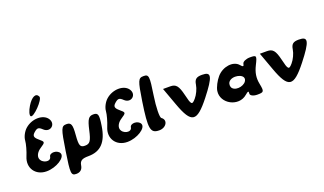

<svg xmlns="http://www.w3.org/2000/svg" viewBox="-101 -1743 4312 2553"><g transform="rotate(-20 2054.5 -466.5)"><path d="M222 -688C178 -650 144 -583 141 -533C138 -486 111 -391 85 -329C23 -184 113 -50 271 -50C409 -50 558 -145 527 -212C500 -270 388 -274 379 -217C368 -147 248 -171 230 -246C221 -286 249 -336 300 -369C383 -424 384 -426 314 -485C259 -531 256 -558 300 -596C347 -637 368 -636 415 -591C495 -515 600 -601 539 -692C481 -777 323 -776 222 -688ZM359 -946C323 -888 306 -828 320 -812C350 -776 540 -971 519 -1017C490 -1080 422 -1050 359 -946Z M599 -217C552 87 555 117 631 117C685 117 719 87 727 33C737 -30 769 -50 861 -50C1035 -50 1130 -150 1163 -367C1187 -521 1178 -550 1110 -550C1045 -550 1021 -515 989 -373C957 -227 935 -196 866 -196C797 -196 786 -227 798 -373C810 -515 796 -550 731 -550C657 -550 646 -521 599 -217Z M1365 -688C1321 -650 1287 -583 1284 -533C1281 -486 1254 -391 1228 -329C1166 -184 1256 -50 1414 -50C1552 -50 1701 -145 1670 -212C1643 -270 1531 -274 1522 -217C1511 -147 1391 -171 1373 -246C1364 -286 1392 -336 1443 -369C1526 -424 1527 -426 1457 -485C1402 -531 1399 -558 1443 -596C1490 -637 1511 -636 1558 -591C1638 -515 1743 -601 1682 -692C1624 -777 1466 -776 1365 -688Z M1782 -492C1725 -117 1738 -50 1865 -50C1965 -50 2018 -146 1945 -195C1924 -209 1927 -352 1951 -510C1991 -772 1988 -800 1912 -800C1837 -800 1825 -771 1782 -492Z M2189 -300C2301 8 2376 18 2584 -246C2771 -484 2785 -550 2648 -550C2569 -550 2540 -527 2529 -454C2521 -400 2486 -325 2449 -283C2390 -215 2379 -225 2343 -379C2311 -512 2280 -550 2200 -550H2098Z M2859 -458C2815 -408 2774 -327 2767 -279C2740 -104 2969 18 3105 -100C3149 -138 3161 -138 3155 -100C3151 -73 3196 -50 3250 -50C3345 -50 3351 -58 3328 -175C3310 -263 3322 -337 3366 -425C3425 -542 3421 -550 3326 -550C3272 -550 3221 -527 3217 -500C3211 -462 3199 -462 3167 -500C3100 -579 2945 -558 2859 -458ZM3166 -300C3155 -225 3013 -190 2962 -250C2943 -273 2943 -313 2962 -338C3013 -406 3177 -375 3166 -300Z M3559 -300C3671 8 3746 18 3954 -246C4141 -484 4155 -550 4018 -550C3939 -550 3910 -527 3899 -454C3891 -400 3856 -325 3819 -283C3760 -215 3749 -225 3713 -379C3681 -512 3650 -550 3570 -550H3468Z"/></g></svg>

Font: Hussar Skorodowane
Style: Ky
Weight: 700
Foundry: Cannot Into Space Fonts
Version: Version 0.892